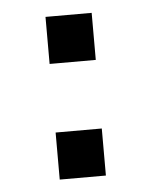

<svg xmlns="http://www.w3.org/2000/svg" viewBox="-37 -403 344 435"><g transform="rotate(-5 134.5 -185.0)"><path d="M82 -370H187V-263H82ZM82 -107H187V0H82Z"/></g></svg>

Font: Noto Sans Syriac Eastern Medium
Style: Regular
Weight: 500
Designer: Patrick Giasson and the Monotype Design Team
Foundry: Monotype Imaging Inc.
Version: Version 3.001